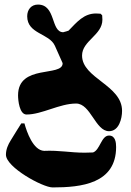

<svg xmlns="http://www.w3.org/2000/svg" viewBox="-20 -787 575 840"><path d="M313 -334C377 -334 397 -213 457 -213C501 -213 514 -269 514 -302C514 -415 339 -444 339 -544C339 -609 428 -633 428 -701C428 -706 427 -719 427 -720L420 -727C418 -727 405 -728 400 -728C347 -728 317 -691 280 -653C277 -652 263 -647 260 -647L257 -646C201 -646 226 -767 146 -767C116 -767 99 -744 99 -716C99 -638 195 -642 220 -587C225 -576 248 -524 253 -513C253 -513 254 -511 254 -510C254 -449 59 -508 59 -370C59 -348 65 -286 96 -286C164 -286 240 -334 313 -334ZM6 -110C6 -55 167 33 210 33C335 33 488 17 488 -144C488 -163 485 -194 457 -194C423 -194 418 -131 387 -120C381 -120 356 -119 350 -119C288 -119 239 -130 173 -127C125 -129 97 -210 87 -247H73C73 -247 40 -195 27 -173C15 -154 6 -133 6 -110Z"/></svg>

Font: Charger
Style: Overspray
Weight: 400
Designer: Jasper
Foundry: Cannot Into Space Fonts
Version: Version 0.980